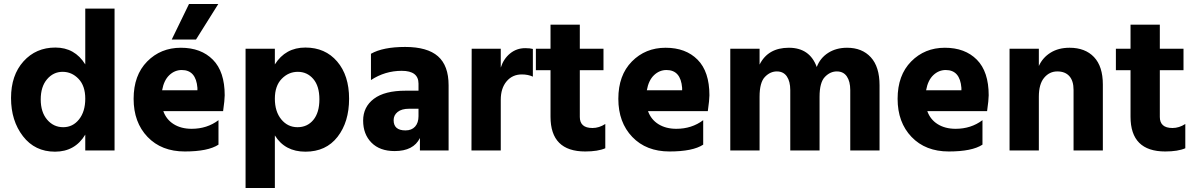

<svg xmlns="http://www.w3.org/2000/svg" viewBox="-20 -750 5958 957"><path d="M551 0H405V-79Q354 6 254 6Q154 6 94.5 -71Q35 -148 35 -261.5Q35 -375 97 -444Q159 -513 256 -513Q353 -513 405 -429V-707H551ZM292 -392Q246 -392 214.5 -355Q183 -318 183 -254.5Q183 -191 215 -153.5Q247 -116 295 -116Q343 -116 374 -155Q405 -194 405 -258Q405 -322 371.5 -357Q338 -392 292 -392Z M957 -553H836L922 -730H1068ZM886 -401Q851 -401 824 -375.5Q797 -350 788 -300H964V-312Q957 -401 886 -401ZM1069 -29Q1017 5 901 5Q785 5 715.5 -67.5Q646 -140 646 -257.5Q646 -375 713.5 -443.5Q781 -512 881.5 -512Q982 -512 1041 -452.5Q1100 -393 1100 -275Q1100 -252 1092 -196H794Q809 -154 846 -131Q883 -108 935 -108Q1012 -108 1069 -151Z M1464.5 -392Q1418 -392 1384 -357Q1350 -322 1350 -258Q1350 -194 1382 -155Q1414 -116 1463 -116Q1512 -116 1542 -152.5Q1572 -189 1572 -255Q1572 -321 1541.5 -356.5Q1511 -392 1464.5 -392ZM1350 187H1204V-507H1350V-429Q1403 -513 1502 -513Q1601 -513 1660.5 -443.5Q1720 -374 1720 -258Q1720 -142 1662.5 -68Q1605 6 1502.5 6Q1400 6 1350 -75Z M1947 3Q1873 3 1831.5 -39Q1790 -81 1790 -149Q1790 -217 1843.5 -257.5Q1897 -298 2002 -298H2066V-333Q2066 -397 1982.5 -397Q1899 -397 1829 -351V-482Q1889 -516 1999.5 -516Q2110 -516 2163 -469.5Q2216 -423 2216 -325V0H2073V-62Q2041 3 1947 3ZM2001 -100Q2032 -100 2049 -119Q2066 -138 2066 -171V-208H2019Q1982 -208 1962 -192Q1942 -176 1942 -151Q1942 -100 2001 -100Z M2476 0H2330L2331 -507H2476V-413Q2490 -457 2522.5 -483.5Q2555 -510 2598 -510Q2622 -510 2636 -506V-368Q2612 -379 2581 -379Q2534 -379 2505 -344.5Q2476 -310 2476 -253Z M2897 5Q2724 5 2724 -168V-400H2651V-507H2724V-627H2870V-507H2988V-400H2870V-167Q2870 -140 2885.5 -126Q2901 -112 2933.5 -112Q2966 -112 2997 -132V-11Q2960 5 2897 5Z M3302 -401Q3267 -401 3240 -375.5Q3213 -350 3204 -300H3380V-312Q3373 -401 3302 -401ZM3485 -29Q3433 5 3317 5Q3201 5 3131.5 -67.5Q3062 -140 3062 -257.5Q3062 -375 3129.5 -443.5Q3197 -512 3297.5 -512Q3398 -512 3457 -452.5Q3516 -393 3516 -275Q3516 -252 3508 -196H3210Q3225 -154 3262 -131Q3299 -108 3351 -108Q3428 -108 3485 -151Z M4364 0H4218V-301Q4218 -344 4201 -369Q4184 -394 4151 -394Q4118 -394 4091.5 -366.5Q4065 -339 4065 -268V0H3919V-301Q3919 -344 3902 -369Q3885 -394 3852 -394Q3819 -394 3792.5 -366.5Q3766 -339 3766 -268V0H3620V-507H3766V-428Q3808 -512 3912 -512Q4016 -512 4051 -416Q4068 -461 4108 -486.5Q4148 -512 4202 -512Q4277 -512 4320.5 -464.5Q4364 -417 4364 -325Z M4694 -401Q4659 -401 4632 -375.5Q4605 -350 4596 -300H4772V-312Q4765 -401 4694 -401ZM4877 -29Q4825 5 4709 5Q4593 5 4523.5 -67.5Q4454 -140 4454 -257.5Q4454 -375 4521.5 -443.5Q4589 -512 4689.5 -512Q4790 -512 4849 -452.5Q4908 -393 4908 -275Q4908 -252 4900 -196H4602Q4617 -154 4654 -131Q4691 -108 4743 -108Q4820 -108 4877 -151Z M5477 0H5331V-302Q5331 -347 5310 -370.5Q5289 -394 5250 -394Q5211 -394 5184.5 -362.5Q5158 -331 5158 -268V0H5012V-507H5158V-421Q5177 -463 5216.5 -487.5Q5256 -512 5311 -512Q5389 -512 5433 -465.5Q5477 -419 5477 -329Z M5788 5Q5615 5 5615 -168V-400H5542V-507H5615V-627H5761V-507H5879V-400H5761V-167Q5761 -140 5776.5 -126Q5792 -112 5824.5 -112Q5857 -112 5888 -132V-11Q5851 5 5788 5Z"/></svg>

Font: Hind Jalandhar
Style: Bold
Weight: 700
Designer: Namrata Goyal
Foundry: Indian Type Foundry
Version: Version 0.702;PS 1.0;hotconv 1.0.81;makeotf.lib2.5.63406